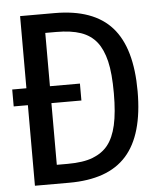

<svg xmlns="http://www.w3.org/2000/svg" viewBox="-52 -776 707 822"><g transform="rotate(-5 301.0 -364.5)"><path d="M64.9 -346.2H3.9V-418.9H64.9V-729H212.9Q379.9 -729 459 -640.1Q538.1 -551.3 538.1 -364.3Q538.1 -177.7 459 -88.9Q418.5 -43.5 356.7 -21.7Q294.9 0 212.9 0H64.9ZM212.9 -81.1Q280.3 -81.1 321.3 -97.2Q362.3 -113.3 386.2 -143.1Q411.6 -174.8 423.8 -228.5Q436 -282.2 436 -365.2Q436 -451.2 423.6 -502.9Q411.1 -554.7 386.7 -585.9Q360.8 -618.7 318.6 -633.3Q276.4 -647.9 212.9 -647.9H166V-418.9H294.9V-346.2H166V-81.1Z"/></g></svg>

Font: Vazir Code Hack
Style: Code-Hack
Weight: 400
Foundry: DejaVu fonts team - Redesigned by Saber Rastikerdar
Version: Version 1.1.2